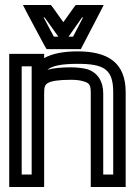

<svg xmlns="http://www.w3.org/2000/svg" viewBox="-20 -725 540 770"><path d="M291 -519C235 -519 189 -510 157 -492V-509H132H42H17V-484V0V25H42H132H157V0V-350C157 -376 160 -385 172 -392C185 -400 214 -405 265 -405C286 -405 301 -403 314 -399C339 -392 344 -385 344 -350V0V25H369H459H484V0V-355C484 -474 413 -519 291 -519ZM107 -350V-300V-25H67V-459H107V-425V-350ZM291 -469C398 -469 434 -447 434 -355V-25H394V-350C394 -398 372 -435 328 -448C311 -452 289 -455 265 -455C226 -455 194 -452 170 -445C189 -461 226 -469 291 -469ZM182 -528H289H304L311 -541L377 -668L396 -705H355H297H284L276 -695L234 -636L192 -695L184 -705H172H114H72L91 -668L159 -541L167 -528H182ZM255 -578 309 -655H313L273 -578H255ZM196 -578 155 -655H159L214 -578H196Z"/></svg>

Font: Gamestation DisplayOutline
Style: Regular
Weight: 400
Designer: Jonas Hecksher
Foundry: Jonas Hecksher, Playtypeª, e-types AS
Version: Version 1.003